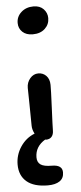

<svg xmlns="http://www.w3.org/2000/svg" viewBox="-70 -745 439 1037"><g transform="rotate(-5 149.0 -227.0)"><path d="M136.2 -562Q101.1 -562 80.6 -581.3Q60.1 -600.6 60.1 -629.9Q60.1 -664.6 86.4 -688.2Q112.8 -711.9 152.8 -711.9Q187.5 -711.9 207.3 -691.2Q227.1 -670.4 227.1 -642.1Q227.1 -607.9 202.4 -585Q177.7 -562 136.2 -562ZM157.2 11.2Q155.3 11.2 153.8 9.8Q98.1 43 98.1 102.1Q98.1 128.4 116 141.1Q133.8 153.8 176.8 153.8Q233.9 153.8 233.9 194.8Q233.9 226.6 210.7 242.2Q187.5 257.8 147 257.8Q71.3 257.8 32.2 224.6Q-6.8 191.4 -6.8 131.8Q-6.8 79.6 22.5 35.6Q51.8 -8.3 99.1 -26.9Q86.9 -50.3 86.9 -70.8Q86.9 -134.8 85.4 -194.3Q84 -253.9 84 -275.9Q84 -305.7 102.5 -327.4Q121.1 -349.1 147 -349.1Q172.9 -349.1 190.2 -331.3Q207.5 -313.5 208 -282.2Q208.5 -258.3 203.9 -157.5Q199.2 -56.6 199.2 -35.2Q199.2 -13.7 188.5 -1.2Q177.7 11.2 157.2 11.2Z"/></g></svg>

Font: Shantell Sans Irregular
Style: Regular
Weight: 500
Designer: Stephen Nixon, Anya Danilova, Shantell Martin
Foundry: Arrow Type
Version: Version 1.006;[9816181b4]